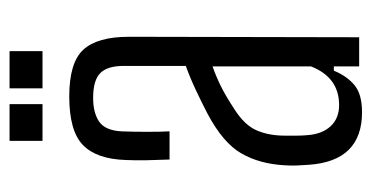

<svg xmlns="http://www.w3.org/2000/svg" viewBox="-208 -564 778 402"><g transform="rotate(-90 181.0 -363.0)"><path d="M147 6Q45 6 37 -105Q36 -119 35.5 -131Q35 -143 36 -157Q39 -209 61 -247Q83 -285 143 -317Q166 -329 192.5 -341.5Q219 -354 244 -363V-493Q244 -527 229 -542Q214 -557 177 -557Q146 -557 127.5 -544.5Q109 -532 107 -498Q106 -473 106 -443.5Q106 -414 107 -397H48Q47 -422 46.5 -445Q46 -468 47 -489Q49 -550 78.5 -578.5Q108 -607 180 -607Q251 -607 278 -577.5Q305 -548 305 -482L304 0H243V-53H234Q223 -26 204 -10Q185 6 147 6ZM162 -42Q220 -42 243 -101V-307Q223 -300 202.5 -290Q182 -280 153 -261Q120 -240 109 -214.5Q98 -189 98 -156Q98 -142 98 -130.5Q98 -119 99 -109Q101 -78 117.5 -60Q134 -42 162 -42ZM197 -663V-732H275V-663ZM87 -663V-732H164V-663Z"/></g></svg>

Font: Big Shoulders Text Light
Style: Regular
Weight: 300
Designer: Patric King
Foundry: XO Type Co
Version: Version 1.000; ttfautohint (v1.8.2)